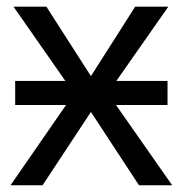

<svg xmlns="http://www.w3.org/2000/svg" viewBox="-20 -548 540 568"><path d="M391.1 0 249 -216.8 106 0H11.2L175.3 -237.3H24.9V-308.6H173.3L20 -528.3H117.2L249 -322.8L379.9 -528.3H478L324.2 -308.6H475.6V-237.3H323.2L489.3 0Z"/></svg>

Font: Arial
Style: Regular
Weight: 400
Designer: Steve Matteson
Foundry: Ascender Corporation
Version: Version 2.00.3